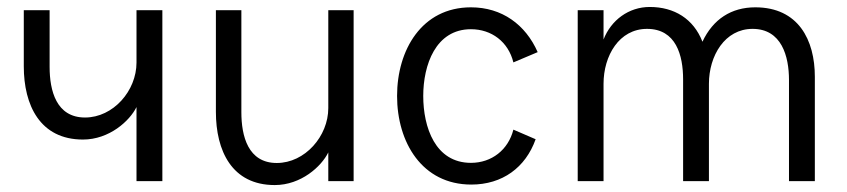

<svg xmlns="http://www.w3.org/2000/svg" viewBox="-20 -517 2418 548"><path d="M369.6 0H443.4V-487.8H369.6V-338.4C369.6 -257.8 303.2 -181.6 222.7 -181.6C140.6 -181.6 121.6 -258.3 121.6 -326.2V-487.8H47.9V-327.6C47.9 -216.8 94.2 -118.7 216.8 -118.7C292 -118.7 350.1 -171.9 369.6 -211.4Z M764.2 11.2C839.4 11.2 897.5 -42 917 -82V0H989.3V-487.8H917V-208.5C917 -128.4 850.6 -51.8 770 -51.8C688 -51.8 668.9 -128.4 668.9 -196.8V-487.8H596.2V-197.8C596.2 -86.9 641.6 11.2 764.2 11.2Z M1325.2 9.8C1413.6 9.8 1480 -38.6 1508.8 -119.6L1445.3 -147C1430.7 -89.4 1383.3 -52.2 1324.2 -52.2C1222.2 -52.2 1188 -153.8 1188 -243.2C1188 -331.1 1223.1 -433.6 1324.2 -433.6C1382.8 -433.6 1430.7 -397.9 1445.3 -338.9L1514.6 -368.2C1480 -446.8 1412.6 -496.1 1324.2 -496.1C1183.6 -496.1 1113.3 -374 1113.3 -243.2C1113.3 -110.8 1184.6 9.8 1325.2 9.8Z M1628.9 0H1702.6V-277.8C1702.6 -357.9 1747.1 -434.6 1826.7 -434.6C1909.7 -434.6 1929.7 -358.9 1929.7 -290.5V0H2003.4V-277.8C2003.4 -357.9 2048.8 -434.6 2127.9 -434.6C2210.9 -434.6 2231.9 -356.4 2231.9 -288.6V0H2305.7V-297.9C2305.7 -402.8 2258.8 -496.1 2135.7 -496.1C2067.4 -496.1 2015.1 -462.4 1984.9 -397.9C1959.5 -463.4 1904.3 -497.1 1834.5 -497.1C1774.4 -497.1 1724.1 -459.5 1702.6 -404.3V-487.8H1628.9Z"/></svg>

Font: HK Grotesk
Style: Regular
Weight: 400
Designer: Alfredo Marco Pradil and Stefan Peev
Foundry: Hanken Design Co.
Version: Version 1.045;PS 001.045;hotconv 1.0.88;makeotf.lib2.5.64775